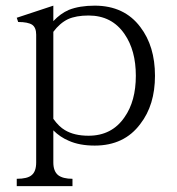

<svg xmlns="http://www.w3.org/2000/svg" viewBox="-20 -504 614 666"><path d="M165 -91.8V-393.6Q187.5 -423.8 215.8 -437.5Q244.1 -450.2 287.1 -450.2Q368.2 -450.2 412.1 -385.7Q451.2 -329.1 451.2 -241.2Q451.2 -153.3 412.1 -97.7Q368.2 -33.2 287.1 -33.2Q237.3 -33.2 205.1 -52.7Q184.6 -64.5 165 -91.8ZM38.1 141.6H231.4V116.2Q198.2 116.2 181.6 103.5Q165 89.8 165 59.6V-51.8Q188.5 -28.3 218.8 -15.6Q255.9 1 308.6 1Q411.1 1 466.8 -74.2Q517.6 -139.6 517.6 -241.2Q517.6 -343.8 466.8 -410.2Q411.1 -484.4 308.6 -484.4Q255.9 -484.4 218.8 -469.7Q189.5 -457 165 -430.7V-484.4L38.1 -442.4L43 -427.7Q77.1 -427.7 91.8 -418Q105.5 -408.2 105.5 -383.8V59.6Q105.5 90.8 89.8 103.5Q75.2 116.2 38.1 116.2Z"/></svg>

Font: Batang
Style: Regular
Weight: 400
Version: Version 2.21